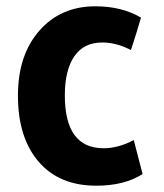

<svg xmlns="http://www.w3.org/2000/svg" viewBox="-20 -570 522 610"><path d="M433 -17Q375 20 286 20Q168 20 102.5 -56.5Q37 -133 37 -266Q37 -395 105 -472.5Q173 -550 283 -550Q367 -550 428 -514Q415 -469 396 -411Q350 -435 305 -435Q246 -435 216 -391Q186 -347 186 -267Q186 -99 309 -99Q356 -99 405 -125Z"/></svg>

Font: Repo
Style: Bold
Weight: 700
Designer: Stefan Peev
Foundry: Context Ltd
Version: Version 001.000